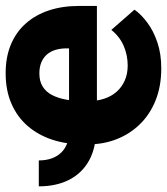

<svg xmlns="http://www.w3.org/2000/svg" viewBox="-13 -602 588 676"><g transform="rotate(-90 281.0 -264.0)"><path d="M-37.1 -421.4H54.2Q54.2 -371.6 81.5 -342.8Q108.9 -314 162.1 -314V-219.7Q99.1 -219.7 54.4 -244.1Q9.8 -268.6 -13.7 -314Q-37.1 -359.4 -37.1 -421.4ZM378.4 9.8Q314.9 9.8 265.4 -10.3Q215.8 -30.3 181.4 -65.7Q147 -101.1 128.9 -147.5Q110.8 -193.8 110.8 -246.6V-265.1Q110.8 -324.2 127.2 -374Q143.6 -423.8 175.5 -460.7Q207.5 -497.6 254.2 -517.8Q300.8 -538.1 361.3 -538.1Q418 -538.1 461.9 -519.8Q505.9 -501.5 536.1 -467.5Q566.4 -433.6 582.3 -386Q598.1 -338.4 598.1 -279.3V-216.8H171.9V-314.9H448.7V-326.7Q448.2 -347.2 442.9 -364.3Q437.5 -381.3 426.3 -393.8Q415 -406.2 398.7 -412.8Q382.3 -419.4 360.4 -419.4Q333 -419.4 314.2 -407.7Q295.4 -396 284.4 -374.8Q273.4 -353.5 268.3 -325.4Q263.2 -297.4 263.2 -265.1V-246.6Q263.2 -215.8 271.7 -190.4Q280.3 -165 296.4 -147Q312.5 -128.9 335.7 -118.7Q358.9 -108.4 388.2 -108.4Q424.3 -108.4 457 -122.3Q489.7 -136.2 513.7 -166L585 -84.5Q568.4 -61 539.3 -39.3Q510.3 -17.6 469.7 -3.9Q429.2 9.8 378.4 9.8Z"/></g></svg>

Font: Roboto ExtraBold
Style: Regular
Weight: 800
Designer: Christian Robertson
Foundry: Google
Version: Version 3.009; 2024